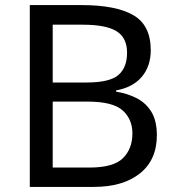

<svg xmlns="http://www.w3.org/2000/svg" viewBox="-20 -734 690 754"><path d="M301 -714Q435 -714 503.5 -674.5Q572 -635 572 -537Q572 -474 537 -432.5Q502 -391 436 -379V-374Q481 -367 517.5 -348Q554 -329 575 -294Q596 -259 596 -203Q596 -106 529.5 -53Q463 0 348 0H97V-714ZM319 -410Q411 -410 445 -439.5Q479 -469 479 -527Q479 -586 437.5 -611.5Q396 -637 305 -637H187V-410ZM187 -335V-76H331Q426 -76 463 -113Q500 -150 500 -210Q500 -266 461.5 -300.5Q423 -335 324 -335Z"/></svg>

Font: Noto Sans Old Turkic
Style: Regular
Weight: 400
Designer: Monotype Design Team
Foundry: Monotype Imaging Inc.
Version: Version 2.003; ttfautohint (v1.8.4.7-5d5b)